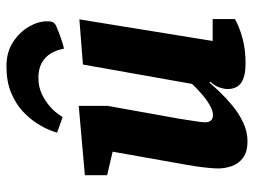

<svg xmlns="http://www.w3.org/2000/svg" viewBox="-116 -658 787 595"><g transform="rotate(-90 277.5 -360.5)"><path d="M370 -734Q413 -734 444 -714Q475 -694 492 -665Q509 -636 509 -608Q509 -594 505.5 -589Q502 -584 497 -581Q493 -579 476.5 -572.5Q460 -566 444 -561Q428 -556 424 -556Q420 -580 408.5 -598Q397 -616 378.5 -625.5Q360 -635 334 -635Q306 -635 284 -624.5Q262 -614 246.5 -600.5Q231 -587 222.5 -575Q214 -563 212 -560L164 -577Q165 -582 171.5 -599Q178 -616 192.5 -639Q207 -662 230 -683.5Q253 -705 287.5 -719.5Q322 -734 370 -734ZM137 13Q105 13 86.5 -0.5Q68 -14 60.5 -35Q53 -56 53 -78Q53 -90 55 -110Q57 -130 60 -150Q63 -170 65 -180L105 -405L32 -422V-491L247 -510V-421L207 -198Q206 -189 203 -172Q200 -155 198 -139.5Q196 -124 196 -118Q196 -107 201.5 -100.5Q207 -94 219 -94Q232 -94 250 -104.5Q268 -115 285.5 -130.5Q303 -146 315 -159L375 -497L515 -508L448 -95H516V-26Q489 -11 454.5 -2Q420 7 379 7Q338 7 318.5 -6.5Q299 -20 299 -50Q299 -58 303.5 -72.5Q308 -87 322 -103L319 -105Q309 -93 290.5 -73.5Q272 -54 248 -34Q224 -14 195.5 -0.5Q167 13 137 13Z"/></g></svg>

Font: Faustina ExtraBold
Style: Italic
Weight: 800
Italic angle: -8°
Designer: Alfonso Garcia
Foundry: http://www.omnibus-type.com
Version: Version 1.200